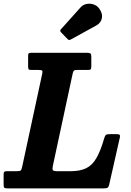

<svg xmlns="http://www.w3.org/2000/svg" viewBox="-66 -1042 725 1062"><path d="M-46 -21V-78.5Q-46 -88.5 -42.2 -91.8Q-38.5 -95 -28.5 -95H25Q43 -95 48 -98.8Q53 -102.5 56.5 -119L167.5 -634Q170.5 -648 167 -651.5Q163.5 -655 147 -655H108Q95.5 -655 92.5 -658.8Q89.5 -662.5 89.5 -675V-730Q89.5 -742.5 92.2 -746.2Q95 -750 107.5 -750H416Q428.5 -750 433.8 -746.5Q439 -743 439 -729.5V-675.5Q439 -662.5 435.5 -658.8Q432 -655 419.5 -655H363Q347 -655 343 -651.5Q339 -648 336 -635L226 -123Q222.5 -106 226.8 -100.5Q231 -95 252.5 -95H323.5Q376 -95 410 -111.2Q444 -127.5 467.2 -167.5Q490.5 -207.5 511 -279Q515 -292 520 -296Q525 -300 541.5 -300H580Q591 -300 595 -296.8Q599 -293.5 597.5 -284L538 -21Q535 -8 529.2 -4Q523.5 0 508 0H-23Q-37.5 0 -41.8 -3.2Q-46 -6.5 -46 -21ZM482.5 -995Q503 -967 497.5 -941Q492 -915 466.5 -901L325.5 -823.5Q315.5 -817.5 308 -825.5L271.5 -863.5Q263 -872.5 271.5 -880.5L379 -1000.5Q392.5 -1016 412.5 -1020Q432.5 -1024 451.8 -1017.5Q471 -1011 482.5 -995Z"/></svg>

Font: Besley* Narrow
Style: Bold Italic
Weight: 700
Width: 4
Italic angle: -13°
Designer: Owen Earl
Foundry: indestructible type*
Version: Version 3.000; ttfautohint (v1.8.3)